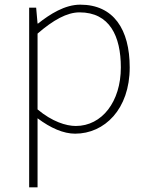

<svg xmlns="http://www.w3.org/2000/svg" viewBox="-20 -560 635 823"><path d="M105 243H141V46V-53C197 -11 252 13 302 13C428 13 536 -92 536 -271C536 -434 467 -540 324 -540C258 -540 195 -500 143 -459H141L135 -527H105ZM305 -20C263 -20 203 -39 141 -91V-416C208 -474 267 -507 321 -507C450 -507 498 -405 498 -271C498 -124 417 -20 305 -20Z"/></svg>

Font: Harano Aji Gothic ExtraLight
Style: Regular
Weight: 250
Foundry: Masamichi Hosoda
Version: HaranoAjiGothic-ExtraLight version 20230610;ttx 4.39.4